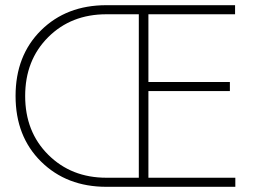

<svg xmlns="http://www.w3.org/2000/svg" viewBox="-20 -720 1003 740"><path d="M887 -35V0H390Q237 0 138.5 -97Q40 -194 40 -350Q40 -506 138 -603Q236 -700 390 -700H886V-665H552V-404H866V-369H552V-35ZM515 -665H390Q254 -665 165.5 -576.5Q77 -488 77 -350Q77 -212 166 -123.5Q255 -35 390 -35H515Z"/></svg>

Font: Renner
Style: Thin
Weight: 200
Version: Version 003.000 ; ttfautohint (v0.97) -l 8 -r 50 -G 200 -x 1